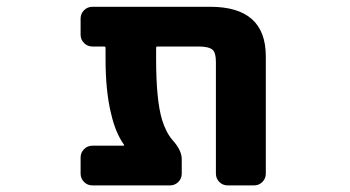

<svg xmlns="http://www.w3.org/2000/svg" viewBox="-20 -569 1040 571"><path d="M657.2 -17.6Q642.6 -17.6 632.3 -27.8Q622.1 -38.1 622.1 -52.7V-384.8Q622.1 -412.1 612.3 -420.9Q600.6 -430.7 571.3 -430.7H448.2Q444.3 -430.7 444.3 -426.8V-393.6Q444.3 -271.5 461.9 -212.9Q473.6 -174.8 493.2 -152.3Q520.5 -122.1 520.5 -95.7V-52.7Q520.5 -38.1 510.3 -27.8Q500 -17.6 485.4 -17.6H254.9Q240.2 -17.6 230 -27.8Q219.7 -38.1 219.7 -52.7V-100.6Q219.7 -115.2 230 -125.5Q240.2 -135.7 254.9 -135.7H346.7Q350.6 -135.7 348.6 -138.7Q323.2 -174.8 310.5 -230.5Q293.9 -296.9 293.9 -393.6V-426.8Q293.9 -430.7 290 -430.7H254.9Q240.2 -430.7 230 -440.9Q219.7 -451.2 219.7 -465.8V-513.7Q219.7 -528.3 230 -538.6Q240.2 -548.8 254.9 -548.8H605.5Q770.5 -548.8 770.5 -401.4V-52.7Q770.5 -38.1 760.3 -27.8Q750 -17.6 735.4 -17.6Z"/></svg>

Font: Rounded-L Mgen+ 1mn bold
Style: Bold
Weight: 700
Designer: [Source Han Sans]
Ryoko NISHIZUKA  (kana & ideographs); Paul D. Hunt (Latin, Greek & Cyrillic); Wenlong ZHANG  (bopomofo
Version: Version 1.059.20150602